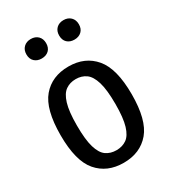

<svg xmlns="http://www.w3.org/2000/svg" viewBox="-189 -865 863 970"><g transform="rotate(-30 242.5 -379.5)"><path d="M242.5 9.5Q146.5 9.5 90.8 -55.5Q35 -120.5 35 -270.5Q35 -421.5 90.2 -486.8Q145.5 -552 242.5 -552Q338.5 -552 394.2 -486Q450 -420 450 -271Q450 -121 394.8 -55.8Q339.5 9.5 242.5 9.5ZM242.5 -64Q277 -64 302 -81.5Q327 -99 340.5 -143.5Q354 -188 354 -269Q354 -352.5 340.2 -397.8Q326.5 -443 301.5 -460.8Q276.5 -478.5 242.5 -478.5Q208.5 -478.5 183.5 -461Q158.5 -443.5 144.8 -398.8Q131 -354 131 -272.5Q131 -189.5 144.5 -144.2Q158 -99 183 -81.5Q208 -64 242.5 -64ZM338 -654Q312 -654 296.2 -669Q280.5 -684 280.5 -710.5Q280.5 -736.5 296.2 -752Q312 -767.5 338 -767.5Q363.5 -767.5 379.5 -752Q395.5 -736.5 395.5 -710.5Q395.5 -684 379.5 -669Q363.5 -654 338 -654ZM147 -654Q121.5 -654 105.5 -669Q89.5 -684 89.5 -710.5Q89.5 -736.5 105.5 -752Q121.5 -767.5 147 -767.5Q173 -767.5 188.8 -752Q204.5 -736.5 204.5 -710.5Q204.5 -684 188.8 -669Q173 -654 147 -654Z"/></g></svg>

Font: Encode Sans Condensed Medium
Style: Regular
Weight: 500
Width: 3
Designer: Multiple Designers
Foundry: Impallari Type
Version: Version 3.000; ttfautohint (v1.8.3) -l 8 -r 50 -G 200 -x 14 